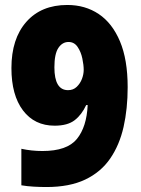

<svg xmlns="http://www.w3.org/2000/svg" viewBox="-20 -743 566 773"><path d="M167 10Q143 10 116 8.5Q89 7 66 3V-144Q107 -135 151 -135Q250 -135 289.5 -183.5Q329 -232 333 -320H327Q309 -281 280.5 -259Q252 -237 200 -237Q119 -237 72.5 -298.5Q26 -360 26 -469Q26 -587 86 -655Q146 -723 251 -723Q323 -723 377.5 -686.5Q432 -650 463 -576.5Q494 -503 494 -392Q494 -305 477.5 -232Q461 -159 423.5 -104.5Q386 -50 323 -20Q260 10 167 10ZM254 -380Q275 -380 289 -393.5Q303 -407 310 -425.5Q317 -444 317 -462Q317 -481 311.5 -507.5Q306 -534 292.5 -554Q279 -574 256 -574Q231 -574 215 -550Q199 -526 199 -472Q199 -380 254 -380Z"/></svg>

Font: Noto Sans Oriya Cond Blk
Style: Regular
Weight: 900
Width: 3
Designer: Amélie Bonet and Sol Matas
Foundry: Google LLC
Version: Version 2.006; ttfautohint (v1.8.4.7-5d5b)